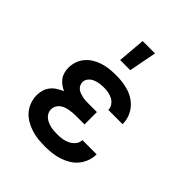

<svg xmlns="http://www.w3.org/2000/svg" viewBox="-211 -885 1021 1021"><g transform="rotate(45 300.0 -374.0)"><path d="M298 8Q272 8 246 5.5Q220 3 195 -5Q170 -13 147.5 -26Q125 -39 108 -58.5Q91 -78 82 -103Q73 -128 73 -154Q73 -174 78.5 -193Q84 -212 96.5 -227.5Q109 -243 126 -253.5Q143 -264 161 -272Q145 -279 131.5 -289Q118 -299 108 -312.5Q98 -326 93.5 -343Q89 -360 89 -376Q89 -401 97 -424Q105 -447 121 -465.5Q137 -484 158 -496.5Q179 -509 202 -516Q225 -523 249 -525.5Q273 -528 297 -528Q322 -528 346 -525Q370 -522 393.5 -514.5Q417 -507 437.5 -493.5Q458 -480 473.5 -460.5Q489 -441 497 -417.5Q505 -394 505 -370V-368H398V-369Q398 -385 388 -399.5Q378 -414 363 -422Q348 -430 331 -433Q314 -436 297 -436Q281 -436 264.5 -433.5Q248 -431 233 -424.5Q218 -418 207 -405Q196 -392 196 -375Q196 -364 201 -354Q206 -344 215 -337Q224 -330 234.5 -326.5Q245 -323 256 -320.5Q267 -318 278 -317.5Q289 -317 300 -317H363V-224H300Q287 -224 274 -223Q261 -222 248.5 -219.5Q236 -217 224 -212.5Q212 -208 202 -200Q192 -192 186 -180Q180 -168 180 -155Q180 -142 185.5 -130.5Q191 -119 201 -110.5Q211 -102 222.5 -97Q234 -92 246.5 -89Q259 -86 272 -85Q285 -84 298 -84Q317 -84 336 -87Q355 -90 372 -98.5Q389 -107 401.5 -122.5Q414 -138 414 -157H521Q521 -131 512 -106Q503 -81 486.5 -61Q470 -41 447.5 -27.5Q425 -14 400 -6Q375 2 349.5 5Q324 8 298 8ZM255 -600 268 -756H361L331 -600Z"/></g></svg>

Font: Iosevka Etoile Semibold
Style: Regular
Weight: 600
Designer: Belleve Invis
Foundry: Belleve Invis
Version: Version 22.1.2; ttfautohint (v1.8.4)